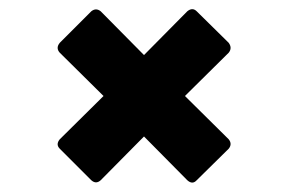

<svg xmlns="http://www.w3.org/2000/svg" viewBox="-20 -504 612 408"><path d="M174 -121 107 -188Q98 -197 107 -208L200 -300L107 -392Q98 -402 107 -413L174 -480Q184 -488 194 -480L286 -387L378 -480Q389 -489 398 -480L466 -413Q474 -402 466 -392L373 -300L466 -208Q474 -198 466 -188L398 -121Q389 -111 378 -121L286 -214L194 -121Q184 -112 174 -121Z"/></svg>

Font: Sofia Sans Semi Condensed Black
Style: Regular
Weight: 900
Designer: Botio Nikoltchev, Ani Petrova
Foundry: lettersoup
Version: Version 4.100; ttfautohint (v1.8.4.7-5d5b)